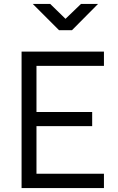

<svg xmlns="http://www.w3.org/2000/svg" viewBox="-20 -959 604 979"><path d="M90 0V-696H510V-623H166V-388H450V-316H166V-73H510V0ZM480 -939 347 -805H281L147 -939H236L314 -863L393 -939Z"/></svg>

Font: TitilliumText22L Rg
Style: Regular
Weight: 400
Designer: Campivisivi
Foundry: Campivisivi
Version: 1.000